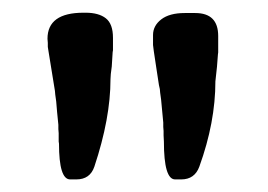

<svg xmlns="http://www.w3.org/2000/svg" viewBox="-20 -728 422 302"><path d="M111.3 -708H114.7Q135.3 -708 146.5 -699.2Q157.7 -690.4 157.7 -668.5V-648.9L157.2 -646L155.8 -623.5Q153.8 -609.9 153.8 -603.5Q153.8 -542 128.4 -465.8Q121.6 -445.8 100.1 -445.8H90.3Q72.8 -445.8 72.8 -502L72.3 -505.4Q72.3 -512.2 72.3 -518.6L71.8 -524.9Q71.8 -528.3 71.8 -531.7L69.8 -551.8L68.4 -568.4Q66.4 -582 66.4 -585L56.2 -647.9L55.2 -654.3V-660.6L54.7 -667Q54.7 -708 111.3 -708ZM270.5 -707.5H287.1Q323.2 -707.5 323.2 -671.4V-645.5L322.8 -642.6L321.3 -623L318.8 -600.1Q318.8 -535.6 293.5 -465.8Q286.1 -445.8 265.1 -445.8H255.4Q237.8 -445.8 237.8 -505.4L237.3 -515.1Q237.3 -518.6 237.3 -522L236.8 -528.3Q236.8 -531.7 236.8 -535.2L233.4 -571.3Q231.4 -585 231.4 -587.9L230 -594.2Q230 -595.2 228.5 -604L225.6 -623Q220.7 -654.8 220.7 -657.2V-672.9Q220.7 -687.5 233.6 -697.5Q246.6 -707.5 270.5 -707.5Z"/></svg>

Font: Averia Serif Libre
Style: Regular
Weight: 400
Version: Version 1.002